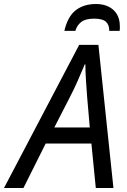

<svg xmlns="http://www.w3.org/2000/svg" viewBox="-74 -938 633 958"><path d="M-54 0 321 -714H417L492 0H404L382 -222H154L43 0ZM197 -302H374L361 -452Q358 -490 355 -536Q352 -582 352 -617H349Q333 -579 314 -535.5Q295 -492 272 -448ZM247 -784Q264 -856 304 -887Q344 -918 405 -918Q441 -918 467.5 -905Q494 -892 509 -867.5Q524 -843 524 -807Q524 -801 524 -795.5Q524 -790 523 -784H471Q472 -813 455 -829Q438 -845 396 -845Q353 -845 331.5 -828.5Q310 -812 302 -784Z"/></svg>

Font: Noto Sans Display
Style: Italic
Weight: 400
Italic angle: -12°
Designer: Monotype Design Team
Foundry: Monotype Imaging Inc.
Version: Version 2.003